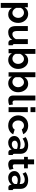

<svg xmlns="http://www.w3.org/2000/svg" viewBox="2100 -2870 983 5224"><g transform="rotate(90 2592.0 -258.5)"><path d="M375 10Q253 10 195 -92V213H61V-524H178V-434Q241 -533 359 -533Q464 -533 534 -454Q604 -375 604 -263Q604 -147 539 -68.5Q474 10 375 10ZM330 -104Q389 -104 428 -151.5Q467 -199 467 -263Q467 -329 425.5 -374Q384 -419 322 -419Q283 -419 245.5 -394Q208 -369 195 -331V-208Q213 -163 250.5 -133.5Q288 -104 330 -104Z M855 10Q774 10 732 -42.5Q690 -95 690 -196V-524H824V-225Q824 -104 911 -104Q951 -104 987 -128Q1023 -152 1046 -199V-524H1180V-154Q1180 -115 1212 -114V0Q1180 6 1154 6Q1118 6 1095.5 -10.5Q1073 -27 1069 -56L1066 -98Q996 10 855 10Z M1611 10Q1552 10 1504.5 -17Q1457 -44 1430 -91V0H1313V-730H1447V-432Q1506 -533 1627 -533Q1727 -533 1791.5 -453.5Q1856 -374 1856 -260Q1856 -146 1785.5 -68Q1715 10 1611 10ZM1574 -104Q1637 -104 1678 -149.5Q1719 -195 1719 -259Q1719 -324 1680 -371.5Q1641 -419 1582 -419Q1539 -419 1503 -390.5Q1467 -362 1447 -317V-192Q1460 -153 1497 -128.5Q1534 -104 1574 -104Z M2245 10Q2186 10 2138.5 -17Q2091 -44 2064 -91V0H1947V-730H2081V-432Q2140 -533 2261 -533Q2361 -533 2425.5 -453.5Q2490 -374 2490 -260Q2490 -146 2419.5 -68Q2349 10 2245 10ZM2208 -104Q2271 -104 2312 -149.5Q2353 -195 2353 -259Q2353 -324 2314 -371.5Q2275 -419 2216 -419Q2173 -419 2137 -390.5Q2101 -362 2081 -317V-192Q2094 -153 2131 -128.5Q2168 -104 2208 -104Z M2580 -121V-730H2714V-168Q2714 -139 2728 -123Q2742 -107 2768 -107Q2792 -107 2822 -121L2840 -19Q2783 8 2712 8Q2650 8 2615 -26Q2580 -60 2580 -121Z M3032 0H2898V-524H3032ZM3032 -597H2898V-730H3032Z M3396 -533Q3479 -533 3540.5 -497Q3602 -461 3633 -399L3502 -359Q3467 -419 3395 -419Q3337 -419 3297.5 -375Q3258 -331 3258 -262Q3258 -194 3298 -149Q3338 -104 3395 -104Q3431 -104 3461.5 -121.5Q3492 -139 3504 -166L3635 -126Q3607 -65 3544 -27.5Q3481 10 3397 10Q3273 10 3196.5 -69.5Q3120 -149 3120 -262Q3120 -375 3196 -454Q3272 -533 3396 -533Z M3860 10Q3783 10 3732 -37.5Q3681 -85 3681 -156Q3681 -231 3743.5 -278Q3806 -325 3904 -325Q3980 -325 4032 -302V-332Q4032 -384 4002 -412Q3972 -440 3915 -440Q3836 -440 3751 -381L3710 -466Q3811 -533 3928 -533Q4041 -533 4103.5 -477Q4166 -421 4166 -317V-154Q4166 -115 4198 -114V0Q4164 7 4139 7Q4067 7 4055 -55L4052 -84Q3980 10 3860 10ZM3898 -88Q3973 -88 4010 -132Q4032 -149 4032 -170V-230Q3979 -250 3926 -250Q3874 -250 3841 -226.5Q3808 -203 3808 -167Q3808 -133 3834 -110.5Q3860 -88 3898 -88Z M4574 -133 4601 -27Q4520 9 4453 9Q4393 9 4355 -22.5Q4317 -54 4317 -120V-421H4248V-524H4317V-694H4451V-524H4561V-421H4451V-165Q4451 -114 4501 -114Q4531 -114 4574 -133Z M4814 10Q4737 10 4686 -37.5Q4635 -85 4635 -156Q4635 -231 4697.5 -278Q4760 -325 4858 -325Q4934 -325 4986 -302V-332Q4986 -384 4956 -412Q4926 -440 4869 -440Q4790 -440 4705 -381L4664 -466Q4765 -533 4882 -533Q4995 -533 5057.5 -477Q5120 -421 5120 -317V-154Q5120 -115 5152 -114V0Q5118 7 5093 7Q5021 7 5009 -55L5006 -84Q4934 10 4814 10ZM4852 -88Q4927 -88 4964 -132Q4986 -149 4986 -170V-230Q4933 -250 4880 -250Q4828 -250 4795 -226.5Q4762 -203 4762 -167Q4762 -133 4788 -110.5Q4814 -88 4852 -88Z"/></g></svg>

Font: Raleway
Style: Bold
Weight: 700
Designer: Matt McInerney, Pablo Impallari, Rodrigo Fuenzalida
Foundry: Matt McInerney, Pablo Impallari, Rodrigo Fuenzalida
Version: Version 3.000